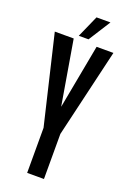

<svg xmlns="http://www.w3.org/2000/svg" viewBox="-159 -891 635 945"><g transform="rotate(20 158.5 -418.0)"><path d="M123 -721H174L247 -836H174ZM203 0V-236L312 -700H224L161 -363L104 -700H5L115 -236V0Z"/></g></svg>

Font: Queering
Style: Regular
Weight: 400
Designer: Adam Naccarato
Foundry: adamnac
Version: Version 2.000;hotconv 1.0.109;makeotfexe 2.5.65596